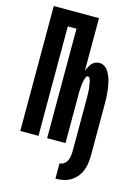

<svg xmlns="http://www.w3.org/2000/svg" viewBox="-138 -808 777 1091"><g transform="rotate(15 250.0 -262.5)"><path d="M301 210V120Q315 120 327 111Q339 102 345 89Q351 76 353 61.5Q355 47 355 33V-272Q355 -279 355 -285.5Q355 -292 354.5 -299Q354 -306 354 -312.5Q354 -319 353.5 -326Q353 -333 352 -339.5Q351 -346 350 -352.5Q349 -359 348 -366Q347 -373 345 -379.5Q343 -386 339.5 -392.5Q336 -399 329 -399Q322 -399 319 -392.5Q316 -386 314 -379.5Q312 -373 310.5 -366Q309 -359 308 -352.5Q307 -346 306.5 -339.5Q306 -333 305.5 -326Q305 -319 304.5 -312.5Q304 -306 304 -299Q304 -292 304 -285.5Q304 -279 304 -272V0H196V-644H145V0H38V-735H304V-424Q308 -436 314 -447.5Q320 -459 328 -469Q336 -479 348 -484.5Q360 -490 373 -490Q389 -490 403 -481Q417 -472 425.5 -458.5Q434 -445 440 -430Q446 -415 449.5 -399.5Q453 -384 455.5 -368Q458 -352 459.5 -336Q461 -320 461.5 -304Q462 -288 462 -272V33Q462 56 458.5 78.5Q455 101 446.5 122Q438 143 423 160.5Q408 178 388.5 189.5Q369 201 346.5 205.5Q324 210 301 210Z"/></g></svg>

Font: Iosevka SS18 Extrabold
Style: Regular
Weight: 800
Monospace: yes
Designer: Belleve Invis
Foundry: Belleve Invis
Version: Version 25.1.1; ttfautohint (v1.8.4)